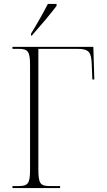

<svg xmlns="http://www.w3.org/2000/svg" viewBox="-20 -951 541 971"><path d="M137 -781V-771H141C181 -816 240 -886 266 -921V-931H222C199 -886 166 -828 137 -781ZM43 0H284V-10H233C183 -10 174 -23 174 -95V-704H370C431 -704 442 -687 444 -624L447 -549H457L452 -714H43V-704H73C122 -704 132 -691 132 -620V-95C132 -23 123 -10 72 -10H43Z"/></svg>

Font: Noto Serif Display SemiCondensed ExtraLight
Style: Regular
Weight: 200
Width: 4
Designer: Monotype Design Team
Foundry: Monotype Imaging Inc.
Version: Version 2.009